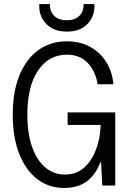

<svg xmlns="http://www.w3.org/2000/svg" viewBox="-20 -916 640 948"><path d="M295 12Q222 12 165 -31Q108 -74 75.5 -155Q43 -236 43 -350Q43 -464 76.5 -545Q110 -626 170 -669Q230 -712 310 -712Q374 -712 423.5 -685.5Q473 -659 503.5 -611.5Q534 -564 540 -500H462Q452 -564 413.5 -605Q375 -646 310 -646Q221 -646 168 -568Q115 -490 115 -350Q115 -257 138.5 -190.5Q162 -124 204 -89Q246 -54 300 -54Q345 -54 377.5 -75Q410 -96 431.5 -131.5Q453 -167 464.5 -210.5Q476 -254 477 -299H314V-361H549V0H485L479 -114H475Q454 -56 410.5 -22Q367 12 295 12ZM310 -760Q246 -760 210 -796.5Q174 -833 174 -883V-896H226Q226 -858 248.5 -837Q271 -816 310 -816Q349 -816 371 -837Q393 -858 393 -896H446V-883Q446 -833 410.5 -796.5Q375 -760 310 -760Z"/></svg>

Font: DM Mono Light
Style: Regular
Weight: 300
Designer: Colophon Foundry
Foundry: Colophon Foundry
Version: Version 1.000; ttfautohint (v1.8.2.53-6de2)